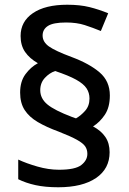

<svg xmlns="http://www.w3.org/2000/svg" viewBox="-20 -785 545 811"><path d="M65 -394Q65 -441 87.5 -471.5Q110 -502 140 -518Q105 -538 86 -565.5Q67 -593 67 -633Q67 -694 119 -729.5Q171 -765 264 -765Q318 -765 358 -755Q398 -745 437 -729L406 -654Q372 -668 338 -679Q304 -690 259 -690Q205 -690 182.5 -675.5Q160 -661 160 -635Q160 -608 186.5 -589Q213 -570 283 -544Q358 -516 401 -479Q444 -442 444 -382Q444 -332 423 -300.5Q402 -269 373 -251Q407 -233 425 -206.5Q443 -180 443 -142Q443 -72 385.5 -33Q328 6 226 6Q171 6 130 -3Q89 -12 57 -28V-111Q91 -95 138 -81.5Q185 -68 229 -68Q298 -68 323.5 -88Q349 -108 349 -135Q349 -153 340 -166.5Q331 -180 305 -194.5Q279 -209 228 -229Q176 -248 139.5 -269.5Q103 -291 84 -320.5Q65 -350 65 -394ZM150 -404Q150 -369 180 -344Q210 -319 284 -291L301 -285Q322 -297 340 -317.5Q358 -338 358 -369Q358 -393 345.5 -412Q333 -431 301.5 -448.5Q270 -466 213 -485Q189 -477 169.5 -456Q150 -435 150 -404Z"/></svg>

Font: Noto Sans Medium
Style: Regular
Weight: 500
Designer: Monotype Design Team
Foundry: Monotype Imaging Inc.
Version: Version 2.007